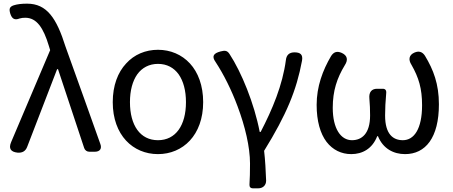

<svg xmlns="http://www.w3.org/2000/svg" viewBox="-20 -829 2475 1049"><path d="M441 -287 338 -574C289 -730 236 -809 128 -809C97 -809 74 -806 55 -800C31 -792 29 -779 36 -755C45 -727 59 -717 87 -728C97 -731 107 -732 118 -732C180 -732 217 -678 247 -578L254 -555L41 -53C26 -18 38 1 76 5C102 7 120 -3 129 -28L292 -451H297L440 -20C444 -8 455 0 468 0H495H498C526 0 538 -17 528 -43Z M669 -482C624 -434 596 -362 596 -271C596 -90 707 13 843 13C979 13 1090 -90 1090 -271C1090 -362 1062 -434 1018 -482C973 -531 911 -557 843 -557C775 -557 713 -531 669 -482ZM956 -423C982 -386 996 -334 996 -271C996 -144 940 -63 843 -63C746 -63 690 -144 690 -271C690 -334 704 -386 730 -423C756 -459 795 -480 843 -480C892 -480 930 -459 956 -423Z M1278 -248C1319 -139 1346 -26 1346 65C1346 116 1345 142 1343 179C1342 192 1349 200 1361 200H1387H1390C1417 200 1434 183 1434 158C1432 104 1429 46 1423 -5C1546 -204 1600 -336 1630 -497C1636 -530 1622 -543 1589 -543C1561 -543 1545 -529 1542 -501C1524 -364 1468 -231 1404 -108H1399C1369 -264 1299 -435 1234 -534C1221 -554 1208 -554 1185 -548C1147 -538 1135 -522 1158 -490C1202 -423 1245 -337 1278 -248Z M1764 -54C1798 -10 1845 13 1899 13C1960 13 2014 -16 2041 -85H2045C2073 -16 2131 13 2193 13C2305 13 2378 -77 2378 -259C2378 -370 2348 -448 2302 -524C2288 -546 2269 -552 2245 -542C2214 -529 2210 -503 2228 -475C2268 -405 2286 -345 2286 -254C2286 -124 2242 -63 2181 -63C2129 -63 2084 -94 2084 -198C2084 -237 2086 -273 2090 -319C2092 -336 2085 -344 2071 -344H2043H2040C2011 -344 1995 -326 1998 -292C2001 -259 2002 -229 2002 -198C2002 -98 1956 -63 1903 -63C1842 -63 1798 -126 1798 -240C1798 -333 1821 -402 1864 -473C1883 -502 1878 -526 1847 -540C1822 -551 1804 -546 1789 -523C1743 -445 1710 -356 1710 -256C1710 -167 1730 -99 1764 -54Z"/></svg>

Font: GenSenRounded2 TW R
Style: Regular
Weight: 400
Version: Version 2.100;PS 2.1;hotconv 16.6.51;makeotf.lib2.5.65220 DE